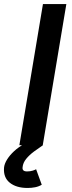

<svg xmlns="http://www.w3.org/2000/svg" viewBox="-55 -720 357 952"><path d="M41 0 158 -700H274L157 0ZM82 212Q26 212 -6.5 186Q-39 160 -35 111Q-33 92 -20 71Q-7 50 14.5 30Q36 10 66 -7L158 0Q137 14 114 31Q91 48 75 67.5Q59 87 57 109Q54 130 79 130Q95 130 107.5 126Q120 122 124 119L152 196Q137 205 119 208.5Q101 212 82 212Z"/></svg>

Font: Figtree SemiBold
Style: Italic
Weight: 600
Italic angle: -9.5°
Foundry: Erik Kennedy
Version: Version 2.001;gftools[0.9.30]